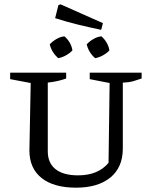

<svg xmlns="http://www.w3.org/2000/svg" viewBox="-20 -860 704 888"><path d="M332 8Q228 8 172 -37Q116 -82 116 -164L122 -476L27 -494V-524H286V-497Q270 -491 249 -486Q228 -481 201 -478V-160Q201 -106 237 -77.5Q273 -49 341 -49Q434 -49 482 -107L487 -476L395 -494V-524H635V-497Q618 -491 598 -485Q578 -479 548 -478V-173Q548 -86 490.5 -39Q433 8 332 8ZM448 -722Q395 -733 341.5 -746Q288 -759 235 -776L250 -836L260 -840L456 -753ZM249 -591Q219 -618 210 -655Q223 -669 241 -679.5Q259 -690 278 -692Q309 -665 315 -627Q303 -614 285 -604Q267 -594 249 -591ZM420 -591Q390 -617 381 -655Q394 -669 412 -679.5Q430 -690 449 -692Q463 -680 473 -663Q483 -646 486 -627Q474 -614 456 -604Q438 -594 420 -591Z"/></svg>

Font: Piazzolla SC
Style: Regular
Weight: 400
Designer: Juan Pablo del Peral
Foundry: Huerta Tipografica
Version: Version 1.330